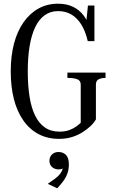

<svg xmlns="http://www.w3.org/2000/svg" viewBox="-20 -740 610 1037"><path d="M498 -283V-95Q488 -77 469 -59Q450 -41 424.5 -25Q399 -9 367.5 0.5Q336 10 299 10Q237 10 188.5 -15.5Q140 -41 106 -89.5Q72 -138 55 -205Q38 -272 38 -355Q38 -437 55.5 -504Q73 -571 107 -619.5Q141 -668 188 -694Q235 -720 294 -720Q340 -720 375 -703Q410 -686 433.5 -654Q457 -622 467 -578L443 -593L455 -710H490V-518H454Q441 -573 418.5 -608.5Q396 -644 365 -662Q334 -680 294 -680Q252 -680 221 -657.5Q190 -635 170 -593Q150 -551 140 -491Q130 -431 130 -355Q130 -279 139.5 -218.5Q149 -158 169.5 -116Q190 -74 222.5 -51.5Q255 -29 301 -29Q333 -29 356 -38Q379 -47 393.5 -58Q408 -69 416 -77V-283Q416 -305 397 -312Q378 -319 350 -319H344V-348H550V-319H545Q529 -319 513.5 -312Q498 -305 498 -283ZM289 277 238 253Q260 238 278 224.5Q296 211 307 195.5Q318 180 321 160L327 163Q322 168 315.5 171.5Q309 175 297 175Q275 175 261 162Q247 149 247 129Q247 107 261 94Q275 81 296 81Q321 81 336.5 97Q352 113 352 148Q352 174 344.5 195.5Q337 217 323 236.5Q309 256 289 277Z"/></svg>

Font: Roboto Serif 120pt ExtraCondensed
Style: Regular
Weight: 400
Width: 2
Designer: Greg Gazdowicz
Foundry: Commercial Type
Version: Version 1.008